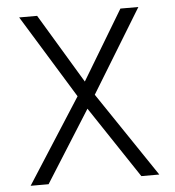

<svg xmlns="http://www.w3.org/2000/svg" viewBox="-50 -721 700 767"><g transform="rotate(-5 300.0 -337.0)"><path d="M114 0H42L260 -340L55 -674H127L294 -396L461 -674H533L329 -340L558 0H486L295 -287Z"/></g></svg>

Font: Hind Guntur Light
Style: Regular
Weight: 300
Designer: Manushi Parikh, Hitesh Malaviya
Foundry: Indian Type Foundry
Version: Version 1.002;PS 1.0;hotconv 1.0.86;makeotf.lib2.5.63406; tt